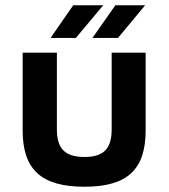

<svg xmlns="http://www.w3.org/2000/svg" viewBox="-20 -700 640 729"><path d="M66 -205C66 -56 137 9 301 9C463 9 533 -56 533 -205V-500H404V-209C404 -136 374 -104 301 -104C226 -104 196 -136 196 -209V-500H66ZM172 -556H268L372 -680H258ZM331 -556H428L531 -680H418Z"/></svg>

Font: LT Wave Mono Bold
Style: Regular
Weight: 700
Designer: Daniel Lyons
Version: Version 2.5 (Glyphs App)